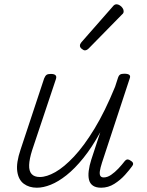

<svg xmlns="http://www.w3.org/2000/svg" viewBox="-20 -860 686 896"><path d="M152 16Q116 16 91 -2.5Q66 -21 60.5 -60.5Q55 -100 76 -162L186 -494Q191 -506 197 -510.5Q203 -515 217 -515Q233 -515 239 -509Q245 -503 241 -491L130 -159Q117 -118 116 -90Q115 -62 127.5 -48Q140 -34 166 -34Q198 -34 238.5 -57Q279 -80 325.5 -129.5Q372 -179 421 -259.5Q470 -340 517 -455L530 -495Q534 -508 540.5 -512Q547 -516 560 -516Q577 -516 583.5 -510.5Q590 -505 585 -493L456 -101Q448 -76 446 -61Q444 -46 448.5 -39Q453 -32 464 -32Q481 -32 498.5 -44Q516 -56 532.5 -73.5Q549 -91 562 -108Q569 -116 575.5 -116Q582 -116 590 -110Q600 -104 601 -97.5Q602 -91 597 -85Q585 -68 563.5 -44Q542 -20 513.5 -2Q485 16 452 16Q428 16 414 6.5Q400 -3 395.5 -20.5Q391 -38 394 -62.5Q397 -87 406 -115L448 -243Q409 -172 369 -122.5Q329 -73 290.5 -42.5Q252 -12 217 2Q182 16 152 16ZM376 -625Q370 -625 361.5 -632Q353 -639 353 -646Q353 -651 354.5 -654.5Q356 -658 360 -663L504 -827Q510 -835 514.5 -837.5Q519 -840 524 -840Q531 -840 539 -835Q547 -830 552 -822.5Q557 -815 557 -808Q557 -803 555.5 -799.5Q554 -796 549 -792L394 -634Q385 -625 376 -625Z"/></svg>

Font: Playwrite US Trad ExtraLight
Style: Regular
Weight: 250
Designer: Veronika Burian, José Scaglione
Foundry: TypeTogether
Version: Version 1.003